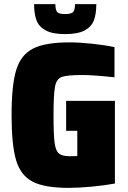

<svg xmlns="http://www.w3.org/2000/svg" viewBox="-20 -901 618 929"><path d="M36 -344Q36 -489 58.5 -562.5Q81 -636 140 -666Q199 -696 316 -696Q364 -696 425.5 -689.5Q487 -683 534 -673V-527Q431 -538 379 -538Q305 -538 279.5 -529Q254 -520 246.5 -483.5Q239 -447 239 -344Q239 -251 244 -211.5Q249 -172 265 -158.5Q281 -145 319 -145L354 -146V-268H300V-413H536V-13Q488 -4 425 2Q362 8 311 8Q196 8 138 -22Q80 -52 58 -125.5Q36 -199 36 -344ZM145 -881H248Q248 -856 255.5 -844.5Q263 -833 295 -833Q327 -833 335 -844.5Q343 -856 343 -881H446Q446 -834 434.5 -803Q423 -772 390 -754Q357 -736 295 -736Q234 -736 201 -754Q168 -772 156.5 -803Q145 -834 145 -881Z"/></svg>

Font: Saira Semi Condensed Black
Style: Regular
Weight: 900
Width: 4
Designer: Hector Gatti with collaboration of the Omnibus-Type team
Foundry: Omnibus-Type
Version: Version 1.001; ttfautohint (v1.8)